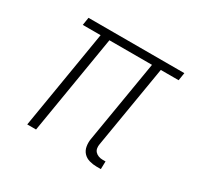

<svg xmlns="http://www.w3.org/2000/svg" viewBox="-119 -662 838 812"><g transform="rotate(30 300.0 -256.0)"><path d="M461 8H440Q422 8 404.5 3Q387 -2 375.5 -14.5Q364 -27 361 -45Q358 -63 361 -81L428 -482H220L140 0H97L177 -482H90L96 -520H564L558 -482H471L404 -81Q402 -71 403.5 -61Q405 -51 411.5 -44Q418 -37 427.5 -33.5Q437 -30 447 -30H462Z"/></g></svg>

Font: Iosevka Aile XLt Obl
Style: Regular
Weight: 200
Italic angle: -9°
Designer: Belleve Invis
Foundry: Belleve Invis
Version: Version 31.1.0; ttfautohint (v1.8.4)